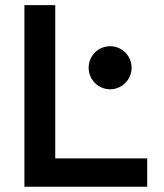

<svg xmlns="http://www.w3.org/2000/svg" viewBox="-20 -713 626 733"><path d="M73.2 0H542V-108.4H190.9V-693.4H73.2ZM400.4 -372.1C445.8 -372.1 482.4 -409.2 482.4 -454.1C482.4 -500 445.8 -536.6 400.4 -536.6C355 -536.6 318.4 -500 318.4 -454.1C318.4 -409.2 355 -372.1 400.4 -372.1Z"/></svg>

Font: Cascadia Mono SemiBold
Style: Regular
Weight: 600
Monospace: yes
Designer: Aaron Bell
Foundry: Saja Typeworks
Version: Version 2404.023